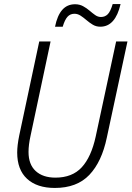

<svg xmlns="http://www.w3.org/2000/svg" viewBox="-20 -919 650 949"><path d="M251 10Q163 10 114 -35Q65 -80 65 -165Q65 -200 75 -249L174 -714H230L131 -248Q121 -203 121 -168Q121 -106 156.5 -73.5Q192 -41 254 -41Q337 -41 384 -92Q431 -143 453 -244L554 -714H610L508 -239Q483 -119 421.5 -54.5Q360 10 251 10ZM252 -787Q263 -842 287.5 -870Q312 -898 351 -898Q373 -898 390.5 -888.5Q408 -879 422.5 -866.5Q437 -854 450.5 -844.5Q464 -835 479 -835Q499 -835 512.5 -848.5Q526 -862 537 -899H576Q550 -787 476 -787Q455 -787 438.5 -797Q422 -807 407.5 -819.5Q393 -832 378.5 -841.5Q364 -851 348 -851Q327 -851 313.5 -836Q300 -821 290 -787Z"/></svg>

Font: Noto Sans SemiCondensed Light
Style: Italic
Weight: 300
Width: 4
Italic angle: -12°
Designer: Monotype Design Team
Foundry: Monotype Imaging Inc.
Version: Version 2.013; ttfautohint (v1.8.4.7-5d5b)